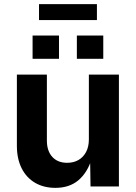

<svg xmlns="http://www.w3.org/2000/svg" viewBox="-20 -910 663 937"><path d="M250.3 6.8Q193.8 6.8 151.4 -17.8Q109 -42.5 85.7 -88.7Q62.4 -134.9 62.4 -198.7V-545.9H208.8V-224.2Q208.8 -173.3 235.2 -144.4Q261.5 -115.5 307.8 -115.5Q339 -115.5 362.7 -129Q386.5 -142.6 400.1 -168.3Q413.7 -194 413.7 -229.8V-545.9H560.3V0H421.8L419.7 -136.3H428.3Q406.6 -67.5 362.6 -30.3Q318.6 6.8 250.3 6.8ZM453 -889.9V-812.1H170.4V-889.9ZM139 -622.9V-736.5H267.9V-622.9ZM355.1 -622.9V-736.5H484V-622.9Z"/></svg>

Font: Atlassian Sans
Style: Regular
Weight: 400
Designer: Rasmus Andersson
Foundry: Modifications by Atlassian Pty Ltd, manufactured by rsms
Version: Version 4.001;git-9221beed3